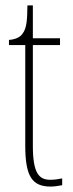

<svg xmlns="http://www.w3.org/2000/svg" viewBox="-20 -677 269 707"><path d="M167 10C178 10 194 8 209 5V-20C192 -17 181 -15 165 -15C123 -15 101 -40 101 -140V-511H201V-536H101V-657H81C80 -610 80 -575 63 -553C54 -540 38 -532 13 -530V-511H73V-141C73 -26 99 10 167 10Z"/></svg>

Font: Noto Serif ExtraCondensed Thin
Style: Regular
Weight: 100
Width: 2
Designer: Monotype Design Team
Foundry: Monotype Imaging Inc.
Version: Version 2.013